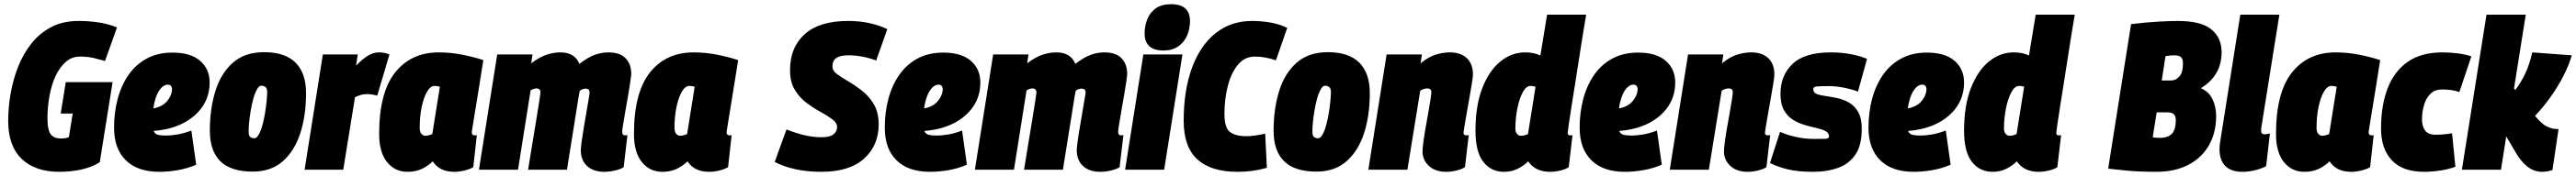

<svg xmlns="http://www.w3.org/2000/svg" viewBox="-20 -810 12263 840"><path d="M262 10Q148 10 83.5 -51.5Q19 -113 19 -233Q19 -296 30.5 -363Q42 -430 66.5 -492Q91 -554 130 -603Q169 -652 224.5 -681Q280 -710 354 -710Q403 -710 449 -703Q495 -696 537 -679L480 -519Q456 -526 427 -533Q398 -540 361 -540Q322 -540 293 -514.5Q264 -489 244.5 -447Q225 -405 215.5 -352Q206 -299 206 -245Q206 -188 222 -168.5Q238 -149 270 -149Q296 -149 308 -156L326 -268H269L293 -418H516L455 -36Q420 -13 369.5 -1.5Q319 10 262 10Z M914 -24Q873 -6 827 2Q781 10 738 10Q635 10 579 -45Q523 -100 523 -201Q523 -273 540 -337.5Q557 -402 591.5 -452Q626 -502 678.5 -530.5Q731 -559 801 -559Q888 -559 933 -519.5Q978 -480 978 -416Q978 -333 922 -274Q866 -215 773 -194Q740 -187 711 -185Q718 -170 732.5 -166.5Q747 -163 771 -163Q792 -163 823.5 -168Q855 -173 891 -187ZM779 -406Q756 -406 737 -376.5Q718 -347 710 -293Q720 -294 728 -297Q761 -307 779.5 -332.5Q798 -358 799 -382Q799 -406 779 -406Z M1183 9Q1079 9 1029 -40.5Q979 -90 979 -186Q979 -291 1005.5 -376Q1032 -461 1089 -511Q1146 -561 1237 -561Q1337 -561 1387 -511Q1437 -461 1437 -365Q1437 -260 1410 -175.5Q1383 -91 1327 -41Q1271 9 1183 9ZM1191 -150Q1202 -150 1212 -168Q1222 -186 1229.5 -213.5Q1237 -241 1242 -272Q1247 -303 1249.5 -330Q1252 -357 1252 -373Q1251 -390 1242.5 -395.5Q1234 -401 1224 -401Q1213 -401 1203 -383Q1193 -365 1185.5 -337.5Q1178 -310 1173 -279Q1168 -248 1165.5 -221Q1163 -194 1164 -178Q1164 -161 1172.5 -155.5Q1181 -150 1191 -150Z M1683 -550 1675 -497Q1710 -532 1734.5 -546Q1759 -560 1783 -560Q1796 -560 1808 -558Q1820 -556 1834 -550L1776 -354Q1764 -357 1751 -359Q1738 -361 1729 -361Q1715 -361 1701.5 -358Q1688 -355 1670 -346L1614 0H1430L1517 -550Z M2143 10Q2072 10 2040 -40Q2014 -15 1985 -2.5Q1956 10 1920 10Q1860 10 1822.5 -36.5Q1785 -83 1785 -171Q1785 -368 1861 -464Q1937 -560 2069 -560Q2126 -560 2183 -548.5Q2240 -537 2281 -523Q2266 -428 2256 -366.5Q2246 -305 2240 -268Q2234 -231 2231 -212.5Q2228 -194 2227 -187Q2226 -180 2226 -179Q2226 -164 2239 -164Q2241 -164 2244 -164Q2247 -164 2250 -165L2233 -12Q2218 -3 2192.5 3.5Q2167 10 2143 10ZM2038 -170 2074 -396Q2068 -398 2061.5 -399Q2055 -400 2049 -400Q2029 -400 2013 -372.5Q1997 -345 1987.5 -299.5Q1978 -254 1978 -200Q1978 -181 1986 -171.5Q1994 -162 2005 -162Q2013 -162 2022 -164.5Q2031 -167 2038 -170Z M2857 10Q2805 10 2775 -17.5Q2745 -45 2745 -93Q2745 -105 2749 -135Q2753 -165 2759.5 -202.5Q2766 -240 2772 -276.5Q2778 -313 2782.5 -338.5Q2787 -364 2787 -369Q2787 -387 2768 -387Q2754 -387 2740 -377Q2738 -365 2735 -351Q2721 -263 2707 -175Q2693 -87 2679 0H2494Q2503 -57 2513.5 -120Q2524 -183 2533 -238Q2542 -293 2547.5 -329Q2553 -365 2553 -368Q2553 -388 2534 -388Q2522 -388 2506 -379L2446 0H2260L2347 -550H2515L2509 -508Q2549 -538 2582.5 -549Q2616 -560 2647 -560Q2684 -560 2706.5 -545Q2729 -530 2738 -505Q2778 -536 2810.5 -548Q2843 -560 2876 -560Q2932 -560 2958.5 -531.5Q2985 -503 2985 -459Q2985 -450 2981 -422Q2977 -394 2970.5 -356.5Q2964 -319 2957.5 -282Q2951 -245 2946.5 -217Q2942 -189 2942 -181Q2942 -164 2955 -164Q2957 -164 2960.5 -164.5Q2964 -165 2967 -165L2949 -12Q2933 -2 2907 4Q2881 10 2857 10Z M3356 10Q3285 10 3253 -40Q3227 -15 3198 -2.5Q3169 10 3133 10Q3073 10 3035.5 -36.5Q2998 -83 2998 -171Q2998 -368 3074 -464Q3150 -560 3282 -560Q3339 -560 3396 -548.5Q3453 -537 3494 -523Q3479 -428 3469 -366.5Q3459 -305 3453 -268Q3447 -231 3444 -212.5Q3441 -194 3440 -187Q3439 -180 3439 -179Q3439 -164 3452 -164Q3454 -164 3457 -164Q3460 -164 3463 -165L3446 -12Q3431 -3 3405.5 3.5Q3380 10 3356 10ZM3251 -170 3287 -396Q3281 -398 3274.5 -399Q3268 -400 3262 -400Q3242 -400 3226 -372.5Q3210 -345 3200.5 -299.5Q3191 -254 3191 -200Q3191 -181 3199 -171.5Q3207 -162 3218 -162Q3226 -162 3235 -164.5Q3244 -167 3251 -170Z M4204 -671 4151 -521Q4121 -533 4086.5 -539.5Q4052 -546 4019 -546Q3979 -546 3961 -533Q3943 -520 3943 -494Q3942 -473 3964.5 -456.5Q3987 -440 4019.5 -421Q4052 -402 4085 -376Q4118 -350 4140.5 -311.5Q4163 -273 4163 -216Q4163 -116 4093.5 -53Q4024 10 3890 10Q3822 10 3766 -2.5Q3710 -15 3668 -37L3724 -192Q3773 -173 3813 -164Q3853 -155 3892 -155Q3931 -155 3948 -169Q3965 -183 3965 -203Q3965 -224 3942 -241Q3919 -258 3886 -276Q3853 -294 3819.5 -319Q3786 -344 3763.5 -381.5Q3741 -419 3741 -475Q3741 -584 3811 -647Q3881 -710 4018 -710Q4073 -710 4120 -699.5Q4167 -689 4204 -671Z M4583 -24Q4542 -6 4496 2Q4450 10 4407 10Q4304 10 4248 -45Q4192 -100 4192 -201Q4192 -273 4209 -337.5Q4226 -402 4260.5 -452Q4295 -502 4347.5 -530.5Q4400 -559 4470 -559Q4557 -559 4602 -519.5Q4647 -480 4647 -416Q4647 -333 4591 -274Q4535 -215 4442 -194Q4409 -187 4380 -185Q4387 -170 4401.5 -166.5Q4416 -163 4440 -163Q4461 -163 4492.5 -168Q4524 -173 4560 -187ZM4448 -406Q4425 -406 4406 -376.5Q4387 -347 4379 -293Q4389 -294 4397 -297Q4430 -307 4448.5 -332.5Q4467 -358 4468 -382Q4468 -406 4448 -406Z M5218 10Q5166 10 5136 -17.5Q5106 -45 5106 -93Q5106 -105 5110 -135Q5114 -165 5120.5 -202.5Q5127 -240 5133 -276.5Q5139 -313 5143.5 -338.5Q5148 -364 5148 -369Q5148 -387 5129 -387Q5115 -387 5101 -377Q5099 -365 5096 -351Q5082 -263 5068 -175Q5054 -87 5040 0H4855Q4864 -57 4874.5 -120Q4885 -183 4894 -238Q4903 -293 4908.5 -329Q4914 -365 4914 -368Q4914 -388 4895 -388Q4883 -388 4867 -379L4807 0H4621L4708 -550H4876L4870 -508Q4910 -538 4943.5 -549Q4977 -560 5008 -560Q5045 -560 5067.5 -545Q5090 -530 5099 -505Q5139 -536 5171.5 -548Q5204 -560 5237 -560Q5293 -560 5319.5 -531.5Q5346 -503 5346 -459Q5346 -450 5342 -422Q5338 -394 5331.5 -356.5Q5325 -319 5318.5 -282Q5312 -245 5307.5 -217Q5303 -189 5303 -181Q5303 -164 5316 -164Q5318 -164 5321.5 -164.5Q5325 -165 5328 -165L5310 -12Q5294 -2 5268 4Q5242 10 5218 10Z M5555 -790Q5645 -790 5645 -709Q5645 -672 5631 -640Q5617 -608 5589 -588.5Q5561 -569 5519 -569Q5429 -569 5429 -651Q5429 -687 5442 -719Q5455 -751 5482.5 -770.5Q5510 -790 5555 -790ZM5336 0 5423 -550H5609L5522 0Z M5871 10Q5746 10 5680.5 -49Q5615 -108 5615 -234Q5615 -378 5654 -485Q5693 -592 5766 -651Q5839 -710 5941 -710Q5984 -710 6027.5 -702.5Q6071 -695 6108 -677L6054 -522Q6032 -530 6006 -535Q5980 -540 5954 -540Q5906 -540 5874 -502Q5842 -464 5825.5 -401.5Q5809 -339 5809 -265Q5809 -200 5835.5 -180Q5862 -160 5912 -160Q5934 -160 5957 -163.5Q5980 -167 6003 -172L6011 -9Q5975 1 5941.5 5.5Q5908 10 5871 10Z M6247 9Q6143 9 6093 -40.5Q6043 -90 6043 -186Q6043 -291 6069.5 -376Q6096 -461 6153 -511Q6210 -561 6301 -561Q6401 -561 6451 -511Q6501 -461 6501 -365Q6501 -260 6474 -175.5Q6447 -91 6391 -41Q6335 9 6247 9ZM6255 -150Q6266 -150 6276 -168Q6286 -186 6293.5 -213.5Q6301 -241 6306 -272Q6311 -303 6313.5 -330Q6316 -357 6316 -373Q6315 -390 6306.5 -395.5Q6298 -401 6288 -401Q6277 -401 6267 -383Q6257 -365 6249.5 -337.5Q6242 -310 6237 -279Q6232 -248 6229.5 -221Q6227 -194 6228 -178Q6228 -161 6236.5 -155.5Q6245 -150 6255 -150Z M6581 -550H6749L6743 -508Q6779 -538 6814 -549Q6849 -560 6882 -560Q6934 -560 6963 -532.5Q6992 -505 6992 -454Q6992 -445 6987.5 -415.5Q6983 -386 6976 -347.5Q6969 -309 6962.5 -271Q6956 -233 6951.5 -206.5Q6947 -180 6947 -176Q6947 -164 6960 -164Q6963 -164 6966 -164.5Q6969 -165 6972 -165L6954 -12Q6938 -2 6913 4Q6888 10 6864 10Q6812 10 6782 -18.5Q6752 -47 6752 -87Q6752 -102 6756 -132.5Q6760 -163 6766.5 -200Q6773 -237 6779.5 -273Q6786 -309 6790 -335.5Q6794 -362 6794 -370Q6794 -388 6775 -388Q6758 -388 6741 -377L6680 0H6494Z M7359 10Q7289 10 7255 -40Q7234 -19 7205 -4.5Q7176 10 7140 10Q7078 10 7041 -38Q7004 -86 7004 -186Q7004 -306 7036.5 -389.5Q7069 -473 7122.5 -516.5Q7176 -560 7240 -560Q7283 -560 7313 -545L7345 -740H7531Q7531 -740 7526 -710.5Q7521 -681 7513 -631.5Q7505 -582 7496 -523Q7487 -464 7477.5 -404.5Q7468 -345 7460 -294.5Q7452 -244 7447.5 -211.5Q7443 -179 7443 -175Q7443 -164 7455 -164Q7457 -164 7460 -164Q7463 -164 7466 -165L7448 -12Q7433 -2 7407.5 4Q7382 10 7359 10ZM7221 -162Q7236 -162 7254 -170L7290 -396Q7284 -398 7278 -399Q7272 -400 7266 -400Q7245 -400 7228.5 -368.5Q7212 -337 7203 -290.5Q7194 -244 7194 -196Q7194 -181 7201.5 -171.5Q7209 -162 7221 -162Z M7891 -24Q7850 -6 7804 2Q7758 10 7715 10Q7612 10 7556 -45Q7500 -100 7500 -201Q7500 -273 7517 -337.5Q7534 -402 7568.5 -452Q7603 -502 7655.5 -530.5Q7708 -559 7778 -559Q7865 -559 7910 -519.5Q7955 -480 7955 -416Q7955 -333 7899 -274Q7843 -215 7750 -194Q7717 -187 7688 -185Q7695 -170 7709.5 -166.5Q7724 -163 7748 -163Q7769 -163 7800.5 -168Q7832 -173 7868 -187ZM7756 -406Q7733 -406 7714 -376.5Q7695 -347 7687 -293Q7697 -294 7705 -297Q7738 -307 7756.5 -332.5Q7775 -358 7776 -382Q7776 -406 7756 -406Z M8016 -550H8184L8178 -508Q8214 -538 8249 -549Q8284 -560 8317 -560Q8369 -560 8398 -532.5Q8427 -505 8427 -454Q8427 -445 8422.5 -415.5Q8418 -386 8411 -347.5Q8404 -309 8397.5 -271Q8391 -233 8386.5 -206.5Q8382 -180 8382 -176Q8382 -164 8395 -164Q8398 -164 8401 -164.5Q8404 -165 8407 -165L8389 -12Q8373 -2 8348 4Q8323 10 8299 10Q8247 10 8217 -18.5Q8187 -47 8187 -87Q8187 -102 8191 -132.5Q8195 -163 8201.5 -200Q8208 -237 8214.5 -273Q8221 -309 8225 -335.5Q8229 -362 8229 -370Q8229 -388 8210 -388Q8193 -388 8176 -377L8115 0H7929Z M8406 -32 8454 -181Q8483 -167 8527 -157Q8571 -147 8613 -147Q8651 -147 8669 -147.5Q8687 -148 8687 -158Q8687 -176 8670.5 -184.5Q8654 -193 8627.5 -199Q8601 -205 8571.5 -213.5Q8542 -222 8515.5 -238.5Q8489 -255 8472.5 -284.5Q8456 -314 8456 -363Q8456 -450 8513.5 -505Q8571 -560 8696 -560Q8747 -560 8793 -551Q8839 -542 8868 -529L8825 -373Q8792 -385 8755.5 -392Q8719 -399 8688 -399Q8648 -399 8630 -397.5Q8612 -396 8612 -385Q8612 -368 8628.5 -361.5Q8645 -355 8671.5 -351.5Q8698 -348 8727.5 -341.5Q8757 -335 8783 -320Q8809 -305 8826 -275.5Q8843 -246 8843 -195Q8843 -117 8813 -72.5Q8783 -28 8730.5 -9Q8678 10 8610 10Q8540 10 8492 -1.5Q8444 -13 8406 -32Z M9266 -24Q9225 -6 9179 2Q9133 10 9090 10Q8987 10 8931 -45Q8875 -100 8875 -201Q8875 -273 8892 -337.5Q8909 -402 8943.5 -452Q8978 -502 9030.5 -530.5Q9083 -559 9153 -559Q9240 -559 9285 -519.5Q9330 -480 9330 -416Q9330 -333 9274 -274Q9218 -215 9125 -194Q9092 -187 9063 -185Q9070 -170 9084.5 -166.5Q9099 -163 9123 -163Q9144 -163 9175.5 -168Q9207 -173 9243 -187ZM9131 -406Q9108 -406 9089 -376.5Q9070 -347 9062 -293Q9072 -294 9080 -297Q9113 -307 9131.5 -332.5Q9150 -358 9151 -382Q9151 -406 9131 -406Z M9685 10Q9615 10 9581 -40Q9560 -19 9531 -4.5Q9502 10 9466 10Q9404 10 9367 -38Q9330 -86 9330 -186Q9330 -306 9362.5 -389.5Q9395 -473 9448.5 -516.5Q9502 -560 9566 -560Q9609 -560 9639 -545L9671 -740H9857Q9857 -740 9852 -710.5Q9847 -681 9839 -631.5Q9831 -582 9822 -523Q9813 -464 9803.5 -404.5Q9794 -345 9786 -294.5Q9778 -244 9773.5 -211.5Q9769 -179 9769 -175Q9769 -164 9781 -164Q9783 -164 9786 -164Q9789 -164 9792 -165L9774 -12Q9759 -2 9733.5 4Q9708 10 9685 10ZM9547 -162Q9562 -162 9580 -170L9616 -396Q9610 -398 9604 -399Q9598 -400 9592 -400Q9571 -400 9554.5 -368.5Q9538 -337 9529 -290.5Q9520 -244 9520 -196Q9520 -181 9527.5 -171.5Q9535 -162 9547 -162Z M10016 -5 10125 -695Q10202 -704 10258.5 -707Q10315 -710 10347 -710Q10458 -710 10507 -670Q10556 -630 10556 -561Q10556 -449 10457 -389Q10494 -374 10512 -338Q10530 -302 10530 -256Q10530 -177 10496 -117Q10462 -57 10398 -23.5Q10334 10 10245 10Q10203 10 10168 8.5Q10133 7 10097 3.5Q10061 0 10016 -5ZM10271 -426H10317Q10337 -426 10354.5 -444.5Q10372 -463 10372 -507Q10372 -529 10362.5 -537.5Q10353 -546 10329 -546Q10317 -546 10310 -545Q10303 -544 10289 -542ZM10247 -274 10228 -155Q10238 -153 10248 -152.5Q10258 -152 10263 -152Q10300 -152 10319 -171.5Q10338 -191 10338 -236Q10338 -255 10329 -264.5Q10320 -274 10296 -274Z M10645 -740H10831L10746 -207Q10744 -194 10744 -187Q10744 -169 10760 -169Q10770 -169 10786 -173L10768 -17Q10746 -5 10715.5 2.5Q10685 10 10655 10Q10601 10 10573.5 -18Q10546 -46 10546 -98Q10546 -118 10551 -145Z M11173 10Q11102 10 11070 -40Q11044 -15 11015 -2.5Q10986 10 10950 10Q10890 10 10852.5 -36.5Q10815 -83 10815 -171Q10815 -368 10891 -464Q10967 -560 11099 -560Q11156 -560 11213 -548.5Q11270 -537 11311 -523Q11296 -428 11286 -366.5Q11276 -305 11270 -268Q11264 -231 11261 -212.5Q11258 -194 11257 -187Q11256 -180 11256 -179Q11256 -164 11269 -164Q11271 -164 11274 -164Q11277 -164 11280 -165L11263 -12Q11248 -3 11222.5 3.5Q11197 10 11173 10ZM11068 -170 11104 -396Q11098 -398 11091.5 -399Q11085 -400 11079 -400Q11059 -400 11043 -372.5Q11027 -345 11017.5 -299.5Q11008 -254 11008 -200Q11008 -181 11016 -171.5Q11024 -162 11035 -162Q11043 -162 11052 -164.5Q11061 -167 11068 -170Z M11520 10Q11418 10 11366.5 -45Q11315 -100 11315 -197Q11315 -306 11346 -387.5Q11377 -469 11441.5 -514.5Q11506 -560 11608 -560Q11646 -560 11682.5 -555Q11719 -550 11745 -541L11688 -371Q11667 -378 11646.5 -380.5Q11626 -383 11604 -383Q11572 -383 11551 -363Q11530 -343 11520 -310Q11510 -277 11510 -239Q11510 -207 11525 -187Q11540 -167 11574 -167Q11594 -167 11611.5 -168.5Q11629 -170 11653 -174L11669 -14Q11637 -2 11596 4Q11555 10 11520 10Z M11700 0 11817 -740H12004L11948 -388L11954 -380Q11981 -416 12001 -458Q12021 -500 12035 -560L12223 -546Q12210 -500 12184 -449Q12158 -398 12123 -348.5Q12088 -299 12048 -257Q12079 -220 12099.5 -209Q12120 -198 12140 -195Q12149 -194 12160 -194L12131 2Q12117 6 12105.5 8Q12094 10 12082 10Q12043 10 12011 -15.5Q11979 -41 11954 -86L11911 -159L11886 0Z"/></svg>

Font: Georama SemiCondensed Black
Style: Italic
Weight: 900
Width: 4
Italic angle: -9°
Designer: Jean-Baptiste Levee
Foundry: Production Type
Version: Version 1.000